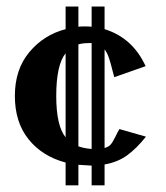

<svg xmlns="http://www.w3.org/2000/svg" viewBox="-20 -510 501 580"><path d="M178.2 -421.9V-490.2H216.8V-429.2Q222.7 -430.2 235.8 -430.2Q250 -430.2 256.8 -429.2V-490.2H295.9V-421.9Q380.4 -396 419.9 -310.1L325.2 -276.9Q323.2 -283.7 319.8 -297.1Q316.4 -310.5 314.5 -317.4Q312.5 -324.2 309.6 -333.5Q306.6 -342.8 303.2 -349.1Q299.8 -355.5 295.9 -360.8V-63Q307.1 -65.9 313.5 -72.5Q319.8 -79.1 327.9 -95.7Q335.9 -112.3 340.8 -120.1L420.9 -97.2Q392.6 -61.5 364 -40.8Q335.4 -20 295.9 -13.2V49.8H256.8V-9.8H255.9Q250 -9.8 216.8 -12.2V49.8H178.2V-19Q107.9 -37.6 66.4 -89.1Q24.9 -140.6 24.9 -220.2Q24.9 -300.3 68.6 -352.5Q112.3 -404.8 178.2 -421.9ZM178.2 -95.2V-349.1Q149.9 -314 149.9 -220.2Q149.9 -129.9 178.2 -95.2ZM216.8 -67.9Q235.4 -61.5 256.8 -60.1V-379.9H251Q230 -379.9 216.8 -376Z"/></svg>

Font: Pfennig
Style: Bold
Weight: 700
Version: Version 20120410 ; ttfautohint (v0.8)